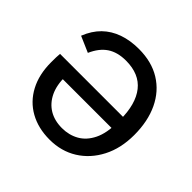

<svg xmlns="http://www.w3.org/2000/svg" viewBox="-141 -659 806 806"><g transform="rotate(45 262.5 -255.5)"><path d="M249.7 -522.7Q325.7 -522.7 379.6 -489.3Q433.6 -456 462.5 -395.3Q491.3 -334.7 491.3 -253Q491.3 -174 460.3 -114.3Q429.3 -54.5 376 -21.3Q322.7 12 253.3 12Q185.8 12 135.1 -16.3Q84.3 -44.6 56.4 -97.4Q28.4 -150.2 28.4 -222.6Q28.4 -237.4 28.7 -251.7Q29 -266 30.1 -273.8H441.8V-206.8H80.9L112.9 -224.3Q112 -171.4 129.6 -134.6Q147.3 -97.7 179.5 -78.3Q211.7 -59 256 -59Q297.5 -59 331.1 -77.9Q364.7 -96.9 384.4 -137Q404.2 -177.2 404.2 -241.3V-256.2Q404.2 -349.8 364.6 -399.8Q325 -449.7 245.9 -449.7Q195.9 -449.7 162.9 -427.7Q130 -405.7 109.6 -359.3L38.6 -390.2Q56.5 -435.5 86.1 -464.5Q115.8 -493.5 157.1 -508.1Q198.4 -522.7 249.7 -522.7Z"/></g></svg>

Font: TikTok Sans Light
Style: Regular
Weight: 300
Version: Version 4.000